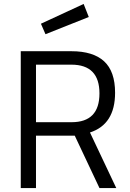

<svg xmlns="http://www.w3.org/2000/svg" viewBox="-20 -951 656 971"><path d="M162 -265V0H85V-692H341Q451 -692 506.5 -641Q562 -590 562 -482Q562 -322 435 -281L568 0H483L358 -265ZM341 -624H162V-333H342Q483 -333 483 -478.5Q483 -624 341 -624ZM187 -831 403 -931 429 -865 210 -778Z"/></svg>

Font: Titillium Web
Style: Regular
Weight: 400
Version: Version 1.001;PS 57.000;hotconv 1.0.70;makeotf.lib2.5.55311